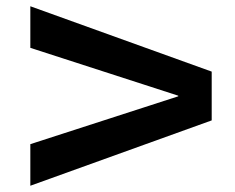

<svg xmlns="http://www.w3.org/2000/svg" viewBox="-20 -597 752 614"><path d="M77 -3V-136L550 -289V-291L77 -444V-577L657 -368V-212Z"/></svg>

Font: M PLUS 1 Thin
Style: Bold
Weight: 700
Version: Version 1.001